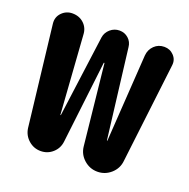

<svg xmlns="http://www.w3.org/2000/svg" viewBox="-99 -615 699 711"><g transform="rotate(20 250.0 -260.0)"><path d="M432.6 -519.5Q455.1 -519.5 470.2 -503.4Q485.4 -487.3 482.4 -464.8L435.5 -71.3Q432.6 -41 409.7 -20.5Q386.7 0 356.4 0Q326.2 0 303.2 -20.5Q280.3 -41 277.3 -71.3L244.1 -386.7Q244.1 -387.7 242.2 -387.7Q241.2 -387.7 241.2 -386.7L203.1 -63.5Q200.2 -36.1 180.2 -18.1Q160.2 0 132.8 0Q105.5 0 85 -18.1Q64.5 -36.1 60.5 -63.5L14.6 -459Q11.7 -484.4 28.8 -502Q45.9 -519.5 70.3 -519.5Q97.7 -519.5 115.7 -502.4Q133.8 -485.4 134.8 -459L156.2 -151.4Q156.2 -150.4 157.2 -150.4Q158.2 -150.4 158.2 -151.4L201.2 -472.7Q204.1 -492.2 219.7 -505.9Q235.4 -519.5 255.9 -519.5Q276.4 -519.5 291 -506.3Q305.7 -493.2 307.6 -472.7L350.6 -121.1Q350.6 -120.1 351.6 -120.1Q352.5 -120.1 352.5 -121.1L375 -464.8Q377 -488.3 393.1 -503.9Q409.2 -519.5 432.6 -519.5Z"/></g></svg>

Font: Rounded-X Mgen+ 1mn bold
Style: Bold
Weight: 700
Designer: [Source Han Sans]
Ryoko NISHIZUKA  (kana & ideographs); Paul D. Hunt (Latin, Greek & Cyrillic); Wenlong ZHANG  (bopomofo
Version: Version 1.059.20150602